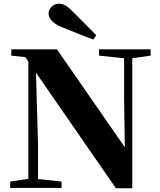

<svg xmlns="http://www.w3.org/2000/svg" viewBox="-20 -1013 865 1035"><path d="M499 -823C457 -866 415 -908 376 -947C342 -982 323 -993 298 -993C265 -993 242 -966 242 -940C242 -918 257 -891 310 -868C368 -845 425 -821 483 -800ZM605 2H693V-699L792 -713V-747H514V-713L649 -699V-478L653 -219L287 -747H41V-713L117 -705L133 -681V-49L35 -34V0H312V-34L185 -48V-230L174 -621Z"/></svg>

Font: Noto Serif SC Black
Style: Regular
Weight: 900
Designer: Ryoko NISHIZUKA 西塚涼子 (kana & ideographs); Frank Grießhammer (Latin, Greek & Cyrillic); Wenlong ZHANG 张文龙 (bopomofo); San
Foundry: Adobe
Version: Version 2.001;hotconv 1.1.0;makeotfexe 2.6.0